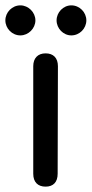

<svg xmlns="http://www.w3.org/2000/svg" viewBox="-57 -696 342 716"><path d="M113 0C142 0 158 -17 158 -48L159 -449C159 -480 142 -497 113 -497C84 -497 67 -479 67 -449V-48C67 -17 84 0 113 0ZM-37 -620C-37 -590 -12 -564 19 -564C49 -564 75 -590 75 -620C75 -650 49 -676 19 -676C-12 -676 -37 -650 -37 -620ZM154 -620C154 -590 179 -564 209 -564C240 -564 265 -590 265 -620C265 -650 240 -676 209 -676C179 -676 154 -650 154 -620Z"/></svg>

Font: 寒蝉半圆体
Style: Regular
Weight: 400
Designer: Yoshimichi Ohira & Warren
Foundry: ChillType
Version: Version 1.800;Glyphs 3.1.1 (3135)